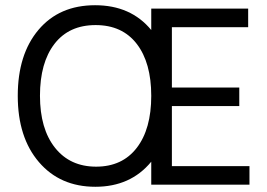

<svg xmlns="http://www.w3.org/2000/svg" viewBox="-20 -707 1023 735"><path d="M935 0H559V-88Q480 8 345 8Q210 8 129 -86.5Q48 -181 48 -340Q48 -499 127.5 -593Q207 -687 344 -687Q481 -687 559 -592V-674H930V-603H638V-372H896V-301H638V-71H935ZM346 -611Q244 -611 188.5 -539Q133 -467 133 -340.5Q133 -214 190.5 -141.5Q248 -69 348 -69Q448 -69 503.5 -141Q559 -213 559 -340Q559 -467 503.5 -539Q448 -611 346 -611Z"/></svg>

Font: Hind Mysuru
Style: Regular
Weight: 400
Designer: Manushi Parikh, Hitesh Malaviya
Foundry: Indian Type Foundry
Version: Version 0.703;PS 1.0;hotconv 1.0.86;makeotf.lib2.5.63406